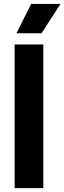

<svg xmlns="http://www.w3.org/2000/svg" viewBox="-20 -969 332 989"><path d="M55.3 0V-740H203.1V0ZM64.6 -797.5 140.6 -948.9H291.7L193.7 -797.5Z"/></svg>

Font: Encode Sans Condensed Thin
Style: Regular
Weight: 100
Width: 3
Designer: Multiple Designers
Foundry: Impallari Type
Version: Version 3.002